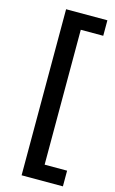

<svg xmlns="http://www.w3.org/2000/svg" viewBox="-131 -837 583 970"><g transform="rotate(15 160.0 -352.0)"><path d="M304 82H88V-786.5H304V-705.5H186.5V0H304Z"/></g></svg>

Font: Acari Sans
Style: Bold
Weight: 700
Designer: Alfredo Marco Pradil and Stefan Peev (font) & Cristiano Sobral (main changes)
Foundry: Alfredo Marco Pradil and Stefan Peev (font) & Cristiano Sobral (main changes)
Version: Version 1.063; ttfautohint (v1.8.3)